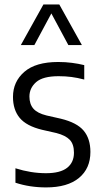

<svg xmlns="http://www.w3.org/2000/svg" viewBox="-20 -828 454 858"><path d="M186 9.5Q112.5 9.5 49 -11.5V-76Q118.5 -54 185.5 -54Q249 -54 279.8 -78Q310.5 -102 310.5 -145.5Q310.5 -184 291.5 -203.5Q272.5 -223 232 -233.5L168 -248Q98 -265 68 -301.2Q38 -337.5 38 -395Q38 -463 88.8 -507Q139.5 -551 240 -551Q272.5 -551 301.2 -547.2Q330 -543.5 356.5 -537V-472.5Q326.5 -480.5 299.5 -484Q272.5 -487.5 242 -487.5Q171.5 -487.5 141.5 -461Q111.5 -434.5 111.5 -396.5Q111.5 -363 129.2 -342.5Q147 -322 188 -312L252 -297.5Q324 -280 354 -244Q384 -208 384 -149Q384 -75 332.8 -32.8Q281.5 9.5 186 9.5ZM73 -626.5 174 -808H245L346 -626.5H285.5L209.5 -768L133.5 -626.5Z"/></svg>

Font: Encode Sans SmCnd
Style: Regular
Weight: 400
Width: 4
Designer: Multiple Designers
Foundry: Impallari Type
Version: Version 3.002; ttfautohint (v1.8.3) -l 8 -r 50 -G 200 -x 14 